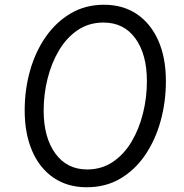

<svg xmlns="http://www.w3.org/2000/svg" viewBox="-20 -777 774 809"><path d="M345 12Q265 12 206 -28Q147 -68 115.5 -141Q84 -214 84 -312Q84 -399 106.5 -479Q129 -559 172.5 -621.5Q216 -684 278 -720.5Q340 -757 418 -757Q499 -757 557.5 -717Q616 -677 647.5 -605Q679 -533 679 -435Q679 -348 657 -268Q635 -188 592.5 -125Q550 -62 488 -25Q426 12 345 12ZM347 -63Q408 -63 455 -94.5Q502 -126 534 -179.5Q566 -233 582.5 -299.5Q599 -366 599 -435Q599 -548 550.5 -615Q502 -682 416 -682Q355 -682 308 -650.5Q261 -619 229 -565.5Q197 -512 180.5 -446Q164 -380 164 -311Q164 -198 213 -130.5Q262 -63 347 -63Z"/></svg>

Font: Pitagon Sans Text
Style: Italic
Weight: 400
Italic angle: -8°
Designer: Travis Tran
Foundry: Pitagon
Version: Version 1.001; ttfautohint (v1.8.4.7-5d5b);gftools[0.9.26]